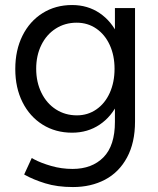

<svg xmlns="http://www.w3.org/2000/svg" viewBox="-20 -532 627 764"><path d="M78.7 163.8 76.2 162.3 106.3 96.8 115.7 102Q143.2 116.7 183.9 128.4Q224.7 140.2 268.8 140.2Q346 140.2 391.7 93.9Q437.3 47.7 437.3 -47V-500H517.3V-48.3Q517.3 35.7 485.4 94.7Q453.5 153.7 397.8 183Q342 212.3 270.3 212.3Q207.7 212.3 160 197.5Q112.3 182.7 78.7 163.8ZM40.8 -257.3Q40.8 -332.5 69.5 -390.1Q98.2 -447.7 149.5 -479.8Q200.8 -512 266.8 -512Q328.8 -512 376.5 -479.8Q424.2 -447.5 450.7 -389.8Q477.2 -332 477.2 -256.7Q477.2 -182.3 450.7 -125.2Q424.2 -68 376.5 -36Q328.8 -4 266.8 -4Q200.8 -4 149.5 -36.1Q98.2 -68.2 69.5 -125.5Q40.8 -182.8 40.8 -257.3ZM435.8 -258.5Q435.8 -311.2 416.7 -352.9Q397.5 -394.7 363.2 -418.2Q329 -441.7 285 -441.7Q238.5 -441.7 201.8 -418.2Q165 -394.7 144.5 -352.9Q124 -311.2 124 -258.5Q124 -205.2 144.9 -162.7Q165.8 -120.2 202.7 -96.6Q239.5 -73 286 -73Q329.2 -73 363.4 -96.6Q397.7 -120.2 416.8 -162.6Q435.8 -205 435.8 -258.5Z"/></svg>

Font: Oak Sans Light
Style: Regular
Weight: 400
Designer: Erik Kennedy, Walven
Foundry: Erik Kennedy, Walven
Version: Version 1.100;Glyphs 3.1.2 (3151)